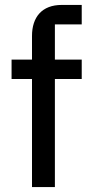

<svg xmlns="http://www.w3.org/2000/svg" viewBox="-20 -760 371 780"><path d="M110 0H203V-439H312V-518H203V-661H312V-740H231C150 -740 110 -690 110 -614V-518H27V-439H110Z"/></svg>

Font: IBM Plex Devanagari Text
Style: Regular
Weight: 450
Designer: Mike Abbink, Paul van der Laan, Pieter van Rosmalen, Erin McLaughlin
Foundry: Bold Monday
Version: Version 1.0